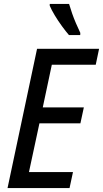

<svg xmlns="http://www.w3.org/2000/svg" viewBox="-20 -964 528 984"><path d="M18.6 0 169.9 -713.9H487.8L470.7 -632.3H245.6L199.2 -413.6H409.7L392.1 -332H182.1L128.4 -82H354L336.4 0ZM333.5 -784.2Q317.4 -802.7 297.6 -829.8Q277.8 -856.9 260.7 -885.3Q243.7 -913.6 234.9 -934.6V-943.8H334Q340.8 -920.4 349.6 -895.3Q358.4 -870.1 369.1 -845.2Q379.9 -820.3 391.6 -795.4L391.1 -784.2Z"/></svg>

Font: Open Sans SemiCondensed Medium
Style: Italic
Weight: 500
Width: 4
Italic angle: -12°
Designer: Monotype Design Team
Foundry: Monotype Imaging Inc.
Version: Version 3.000